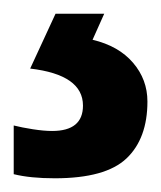

<svg xmlns="http://www.w3.org/2000/svg" viewBox="-43 -20 235 280"><path d="M172 128Q172 182 141.5 211Q111 240 37 240Q1 240 -23 234V163Q-11 166 5 168.5Q21 171 33 171Q78 171 78 134Q78 89 1 80L38 0H109L92 38Q130 47 151 71.5Q172 96 172 128Z"/></svg>

Font: Noto Sans Sinhala Condensed SemiBold
Style: Regular
Weight: 600
Width: 3
Designer: Jelle Bosma - Monotype Design Team
Foundry: Monotype Imaging Inc.
Version: Version 2.006; ttfautohint (v1.8.4.7-5d5b)